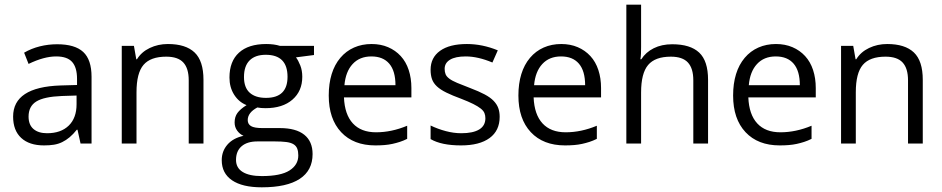

<svg xmlns="http://www.w3.org/2000/svg" viewBox="-20 -613 4024 820"><path d="M324 0 311 -59H308Q293 -40 277.5 -27Q262 -14 245.5 -6Q229 2 210.5 5Q192 8 168 8Q105 8 70.5 -24Q36 -56 36 -115Q36 -241 238 -248L309 -250V-276Q309 -325 288 -348.5Q267 -372 220 -372Q168 -372 102 -340L83 -388Q114 -406 150 -415Q186 -424 224 -424Q300 -424 335.5 -391Q371 -358 371 -285V0ZM181 -44Q240 -44 273.5 -76.5Q307 -109 307 -168V-205L244 -203Q168 -200 135 -179.5Q102 -159 102 -115Q102 -80 123 -62Q144 -44 181 -44Z M786 0V-270Q786 -321 763 -346Q740 -371 690 -371Q623 -371 593 -336Q563 -301 563 -219V0H500V-417H552L562 -360H565Q584 -391 619.5 -408Q655 -425 697 -425Q773 -425 811 -389Q849 -353 849 -272V0Z M1321 -417V-378L1244 -368Q1254 -355 1262.5 -333.5Q1271 -312 1271 -285Q1271 -224 1229 -187.5Q1187 -151 1114 -151Q1094 -151 1079 -154Q1038 -132 1038 -100Q1038 -83 1052 -74.5Q1066 -66 1101 -66H1175Q1244 -66 1279.5 -37.5Q1315 -9 1315 45Q1315 115 1260 151Q1205 187 1098 187Q1015 187 971 157Q927 127 927 71Q927 33 951 5Q975 -23 1020 -33Q1004 -40 993 -55Q982 -70 982 -90Q982 -114 994 -130.5Q1006 -147 1033 -164Q1000 -177 980 -208.5Q960 -240 960 -282Q960 -351 1000.5 -388Q1041 -425 1117 -425Q1151 -425 1176 -417ZM1022 -284Q1022 -239 1046.5 -217Q1071 -195 1116 -195Q1208 -195 1208 -285Q1208 -379 1115 -379Q1070 -379 1046 -355Q1022 -331 1022 -284ZM988 70Q988 104 1016.5 121.5Q1045 139 1098 139Q1179 139 1216.5 115Q1254 91 1254 51Q1254 34 1249.5 22Q1245 10 1233.5 3Q1222 -4 1202.5 -6.5Q1183 -9 1155 -9H1079Q1036 -9 1012 11.5Q988 32 988 70Z M1583 8Q1490 8 1437 -48.5Q1384 -105 1384 -205Q1384 -256 1396.5 -296.5Q1409 -337 1433.5 -366Q1458 -395 1492 -410Q1526 -425 1567 -425Q1606 -425 1637.5 -411.5Q1669 -398 1691.5 -373.5Q1714 -349 1725.5 -314Q1737 -279 1737 -237V-197H1449Q1452 -124 1487 -86Q1522 -48 1586 -48Q1652 -48 1719 -76V-20Q1703 -12 1687.5 -7Q1672 -2 1656 1.5Q1640 5 1622 6.5Q1604 8 1583 8ZM1566 -372Q1516 -372 1486 -339.5Q1456 -307 1451 -249H1669Q1669 -310 1642.5 -341Q1616 -372 1566 -372Z M2114 -114Q2114 -55 2071 -23.5Q2028 8 1949 8Q1865 8 1819 -19V-77Q1850 -62 1884 -53Q1918 -44 1950 -44Q2000 -44 2026.5 -60Q2053 -76 2053 -108Q2053 -120 2049 -130Q2045 -140 2033 -149.5Q2021 -159 2001 -169Q1981 -179 1950 -191Q1912 -205 1886.5 -217.5Q1861 -230 1846 -244Q1831 -258 1825 -275Q1819 -292 1819 -315Q1819 -367 1859.5 -396Q1900 -425 1974 -425Q2040 -425 2106 -398L2083 -346Q2021 -372 1969 -372Q1925 -372 1902 -358Q1879 -344 1879 -319Q1879 -306 1883 -296Q1887 -286 1899 -277Q1911 -268 1932.5 -259Q1954 -250 1988 -237Q2025 -223 2049.5 -210Q2074 -197 2088 -182.5Q2102 -168 2108 -151.5Q2114 -135 2114 -114Z M2393 8Q2300 8 2247 -48.5Q2194 -105 2194 -205Q2194 -256 2206.5 -296.5Q2219 -337 2243.5 -366Q2268 -395 2302 -410Q2336 -425 2377 -425Q2416 -425 2447.5 -411.5Q2479 -398 2501.5 -373.5Q2524 -349 2535.5 -314Q2547 -279 2547 -237V-197H2259Q2262 -124 2297 -86Q2332 -48 2396 -48Q2462 -48 2529 -76V-20Q2513 -12 2497.5 -7Q2482 -2 2466 1.5Q2450 5 2432 6.5Q2414 8 2393 8ZM2376 -372Q2326 -372 2296 -339.5Q2266 -307 2261 -249H2479Q2479 -310 2452.5 -341Q2426 -372 2376 -372Z M2941 0V-270Q2941 -321 2918 -346Q2895 -371 2845 -371Q2778 -371 2748 -335.5Q2718 -300 2718 -218V0H2655V-593H2718V-413Q2718 -397 2717.5 -384Q2717 -371 2715 -360H2719Q2738 -390 2772 -407Q2806 -424 2851 -424Q2928 -424 2966 -388.5Q3004 -353 3004 -272V0Z M3310 8Q3217 8 3164 -48.5Q3111 -105 3111 -205Q3111 -256 3123.5 -296.5Q3136 -337 3160.5 -366Q3185 -395 3219 -410Q3253 -425 3294 -425Q3333 -425 3364.5 -411.5Q3396 -398 3418.5 -373.5Q3441 -349 3452.5 -314Q3464 -279 3464 -237V-197H3176Q3179 -124 3214 -86Q3249 -48 3313 -48Q3379 -48 3446 -76V-20Q3430 -12 3414.5 -7Q3399 -2 3383 1.5Q3367 5 3349 6.5Q3331 8 3310 8ZM3293 -372Q3243 -372 3213 -339.5Q3183 -307 3178 -249H3396Q3396 -310 3369.5 -341Q3343 -372 3293 -372Z M3858 0V-270Q3858 -321 3835 -346Q3812 -371 3762 -371Q3695 -371 3665 -336Q3635 -301 3635 -219V0H3572V-417H3624L3634 -360H3637Q3656 -391 3691.5 -408Q3727 -425 3769 -425Q3845 -425 3883 -389Q3921 -353 3921 -272V0Z"/></svg>

Font: UN Bangla
Style: Regular
Weight: 400
Designer: Desinged by Rajon, Unicode developed by Rashed (IMGN)
Version: Version 2.001;March 19, 2023;FontCreator 14.0.0.2901 64-bit